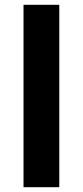

<svg xmlns="http://www.w3.org/2000/svg" viewBox="-20 -780 345 800"><path d="M227 0H78V-760H227Z"/></svg>

Font: Noto IKEA Latin
Style: Bold
Weight: 700
Designer: Monotype Design Team
Foundry: Monotype Imaging Inc.
Version: Version 1.0